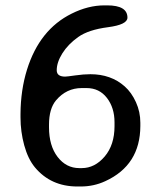

<svg xmlns="http://www.w3.org/2000/svg" viewBox="-20 -674 588 704"><path d="M297.4 -351.1H279.8Q223.6 -351.1 185.5 -306.2Q159.7 -275.4 159.7 -216.8V-207.5Q159.7 -139.6 191.2 -98.6Q222.7 -57.6 271 -57.6H279.8Q327.6 -57.6 363.8 -100.1Q399.9 -142.6 399.9 -211.4V-225.6Q399.9 -278.8 372.1 -314.9Q344.2 -351.1 297.4 -351.1ZM373 -654.3Q447.3 -654.3 447.3 -609.4Q447.3 -583.5 375.7 -574.2Q304.2 -564.9 266.8 -538.3Q229.5 -511.7 208.7 -478.5Q188 -445.3 188 -416.5Q188 -393.1 218.8 -393.1Q225.1 -393.1 255.9 -397.5Q286.6 -401.9 311.5 -401.9Q386.7 -401.9 437 -357.4Q462.4 -335 478.5 -299.3Q494.6 -263.7 494.6 -224.1V-211.9Q494.1 -68.4 366.2 -9.8Q324.2 9.8 275.9 9.8H263.7Q166.5 9.8 107.9 -60.5Q82.5 -91.3 68.8 -141.4Q55.2 -191.4 55.2 -243.2V-256.3Q55.7 -343.8 79.1 -418.9Q125 -565.9 242.7 -624Q303.2 -654.3 362.8 -654.3Z"/></svg>

Font: Averia Gruesa Libre
Style: Regular
Weight: 500
Italic angle: -1.70001°
Version: Version 1.001